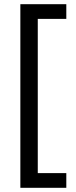

<svg xmlns="http://www.w3.org/2000/svg" viewBox="-20 -736 363 915"><path d="M296 159V89H160V-646H296V-716H77V159Z"/></svg>

Font: Noto Sans Ethiopic SemiCondensed
Style: Regular
Weight: 400
Width: 4
Designer: Monotype Design Team
Foundry: Monotype Imaging Inc.
Version: Version 2.102